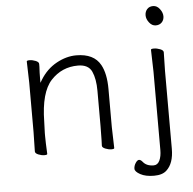

<svg xmlns="http://www.w3.org/2000/svg" viewBox="-57 -750 969 965"><g transform="rotate(-5 427.5 -268.0)"><path d="M723 -613Q709 -631 709 -649.5Q709 -668 720 -680.5Q731 -693 750.5 -693Q770 -693 784 -674.5Q798 -656 798 -637.5Q798 -619 786.5 -607Q775 -595 756 -595Q737 -595 723 -613ZM784 -457 782 -364V30Q782 103 745 137Q724 157 681.5 157Q639 157 612.5 142.5Q586 128 586 113.5Q586 99 595 85Q604 71 612.5 71Q621 71 630 82Q648 105 684 105Q704 105 714 84Q724 63 724 31V-364L721 -475Q721 -480 736 -480Q751 -480 767.5 -473.5Q784 -467 784 -457ZM630 82ZM491 -105 494 1Q494 6 479.5 6Q465 6 449 -0.5Q433 -7 433 -16V-17Q434 -25 434 -44L435 -115V-293Q435 -353 418 -390.5Q401 -428 348 -428Q267 -428 212 -369Q157 -310 155 -162Q154 -129 153 -105V-89Q153 -59 156 1Q156 6 141.5 6Q127 6 111 -0.5Q95 -7 95 -17L97 -115V-364L94 -471Q94 -476 108.5 -476Q123 -476 139 -469.5Q155 -463 155 -453V-439Q153 -411 153 -376V-358L162 -373Q194 -425 244 -452.5Q294 -480 344 -480Q433 -480 466 -420Q491 -375 491 -297ZM155 -439Z"/></g></svg>

Font: ToneOZ-Pinyin-WenKai-Light
Style: Light
Weight: 300
Designer: Fontworks Inc.
Foundry: ToneOZ
Version: Version 0.240331